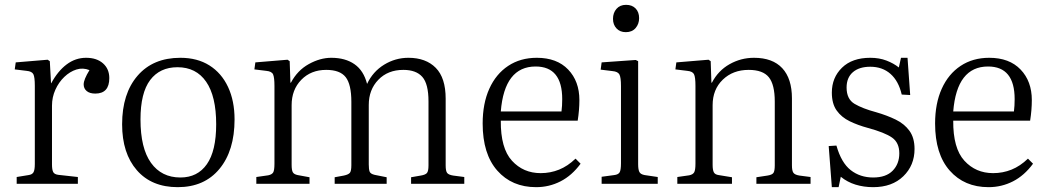

<svg xmlns="http://www.w3.org/2000/svg" viewBox="-20 -760 4331 794"><path d="M49 0V-28L98 -36Q113 -38 118.5 -47.5Q124 -57 124 -82V-405Q124 -441 118 -453Q112 -465 90 -467L41 -473L45 -502L177 -513L186 -507L191 -416H192Q219 -466 255.5 -493.5Q292 -521 336 -521Q380 -521 406 -498Q432 -475 432 -437Q432 -373 374 -373Q351 -373 338.5 -383.5Q326 -394 326 -411Q326 -431 350 -470Q323 -481 296 -472.5Q269 -464 246 -442Q223 -420 209 -389Q195 -358 195 -323V-80Q195 -58 200 -48.5Q205 -39 221 -37L302 -28V0Z M715 14Q607 14 546 -56Q485 -126 485 -246Q485 -373 549 -447Q613 -521 726 -521Q796 -521 846 -489.5Q896 -458 923 -400.5Q950 -343 950 -266Q950 -137 887.5 -61.5Q825 14 715 14ZM726 -26Q797 -26 835.5 -81Q874 -136 874 -246Q874 -362 832.5 -422Q791 -482 714 -482Q641 -482 601 -429Q561 -376 561 -266Q561 -147 604.5 -86.5Q648 -26 726 -26Z M1040 0V-28L1089 -35Q1104 -38 1109.5 -46.5Q1115 -55 1115 -83V-405Q1115 -439 1109.5 -452Q1104 -465 1081 -467L1032 -473L1036 -502L1169 -513L1178 -507L1181 -418H1183Q1210 -469 1257 -495Q1304 -521 1350 -521Q1408 -521 1446 -494.5Q1484 -468 1498 -413Q1522 -464 1568.5 -492.5Q1615 -521 1669 -521Q1741 -521 1782 -479.5Q1823 -438 1823 -352V-76Q1823 -53 1829 -45Q1835 -37 1854 -34L1900 -28V0H1680V-27L1720 -34Q1739 -37 1745.5 -44.5Q1752 -52 1752 -76V-341Q1752 -413 1726.5 -442Q1701 -471 1648 -471Q1584 -471 1544.5 -430Q1505 -389 1505 -326V-80Q1505 -60 1508.5 -50.5Q1512 -41 1529 -37L1579 -27V0H1364V-27L1402 -34Q1421 -38 1427 -45.5Q1433 -53 1433 -77V-339Q1433 -411 1409.5 -441Q1386 -471 1329 -471Q1266 -471 1226 -430Q1186 -389 1186 -325V-79Q1186 -56 1191 -47.5Q1196 -39 1211 -36L1260 -27V0Z M2197 14Q2097 14 2036.5 -54.5Q1976 -123 1976 -249Q1976 -332 2003.5 -393Q2031 -454 2081.5 -487.5Q2132 -521 2200 -521Q2283 -521 2329.5 -472.5Q2376 -424 2376 -346Q2376 -305 2369 -261H2051Q2050 -147 2097 -95.5Q2144 -44 2216 -44Q2256 -44 2292 -58.5Q2328 -73 2360 -104L2381 -83Q2345 -34 2298 -10Q2251 14 2197 14ZM2051 -299H2302Q2305 -322 2305 -350Q2305 -485 2195 -485Q2066 -485 2051 -299Z M2568 -627Q2544 -627 2529.5 -642.5Q2515 -658 2515 -682Q2515 -707 2529.5 -723.5Q2544 -740 2569 -740Q2594 -740 2608.5 -725Q2623 -710 2623 -685Q2623 -661 2608.5 -644Q2594 -627 2568 -627ZM2468 0V-29L2520 -36Q2537 -38 2542.5 -47.5Q2548 -57 2548 -85V-404Q2548 -440 2541.5 -452Q2535 -464 2513 -466L2464 -472L2468 -502L2609 -512L2619 -507V-81Q2619 -59 2624 -49Q2629 -39 2646 -36L2700 -28V0Z M2781 0V-28L2830 -35Q2845 -38 2850.5 -47Q2856 -56 2856 -83V-405Q2856 -441 2850 -453Q2844 -465 2822 -467L2773 -473L2777 -502L2910 -513L2919 -507L2922 -418H2924Q2950 -468 2997 -494.5Q3044 -521 3098 -521Q3175 -521 3215 -478Q3255 -435 3255 -353V-76Q3255 -54 3261 -45.5Q3267 -37 3286 -34L3332 -28V0H3108V-27L3154 -34Q3173 -37 3178.5 -45Q3184 -53 3184 -76V-340Q3184 -410 3159.5 -440.5Q3135 -471 3076 -471Q3011 -471 2969 -430.5Q2927 -390 2927 -325V-79Q2927 -57 2932 -47.5Q2937 -38 2952 -36L3007 -27V0Z M3420 14 3407 -156 3439 -158Q3459 -87 3498 -56.5Q3537 -26 3591 -26Q3644 -26 3671.5 -54Q3699 -82 3699 -126Q3699 -170 3669 -191Q3639 -212 3569 -231Q3528 -242 3494 -258.5Q3460 -275 3440 -303Q3420 -331 3420 -377Q3420 -439 3462 -480Q3504 -521 3579 -521Q3616 -521 3646 -509.5Q3676 -498 3697 -481L3706 -521H3733L3744 -367L3709 -369Q3696 -425 3662.5 -454.5Q3629 -484 3579 -484Q3533 -484 3507 -461.5Q3481 -439 3481 -398Q3481 -350 3514 -330.5Q3547 -311 3603 -296Q3648 -283 3684 -265.5Q3720 -248 3741 -219Q3762 -190 3762 -144Q3762 -76 3715.5 -31Q3669 14 3591 14Q3552 14 3518 3.5Q3484 -7 3457 -29L3448 14Z M4068 14Q3968 14 3907.5 -54.5Q3847 -123 3847 -249Q3847 -332 3874.5 -393Q3902 -454 3952.5 -487.5Q4003 -521 4071 -521Q4154 -521 4200.5 -472.5Q4247 -424 4247 -346Q4247 -305 4240 -261H3922Q3921 -147 3968 -95.5Q4015 -44 4087 -44Q4127 -44 4163 -58.5Q4199 -73 4231 -104L4252 -83Q4216 -34 4169 -10Q4122 14 4068 14ZM3922 -299H4173Q4176 -322 4176 -350Q4176 -485 4066 -485Q3937 -485 3922 -299Z"/></svg>

Font: Literata 36pt Light
Style: Regular
Weight: 300
Designer: Latin by Veronika Burian and Jose Scaglione. Greek by Irene Vlachou. Cyrillic by Vera Evstafieva.
Foundry: TypeTogether
Version: Version 3.002